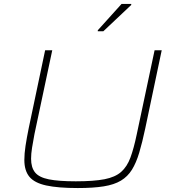

<svg xmlns="http://www.w3.org/2000/svg" viewBox="-20 -942 875 970"><path d="M373 8Q273 8 213.5 -5Q154 -18 128.5 -49Q103 -80 103 -134Q103 -166 109 -205.5Q115 -245 125 -294L208 -688H244L154 -264Q147 -227 142 -196Q137 -165 137 -140Q137 -96 157 -71Q177 -46 226.5 -36Q276 -26 363 -26Q454 -26 508 -36.5Q562 -47 592 -73.5Q622 -100 639 -146Q656 -192 671 -264L761 -688H797L714 -294Q699 -223 683.5 -171Q668 -119 646.5 -84.5Q625 -50 591 -29.5Q557 -9 504 -0.5Q451 8 373 8ZM474 -784V-789L594 -922H643V-917L502 -784Z"/></svg>

Font: Saira Expanded Thin
Style: Italic
Weight: 250
Width: 7
Italic angle: -12°
Designer: Hector Gatti with collaboration of the Omnibus-Type team
Foundry: Omnibus-Type
Version: Version 1.101